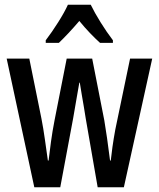

<svg xmlns="http://www.w3.org/2000/svg" viewBox="-20 -852 667 806"><path d="M340 -354Q337 -373 332.5 -400.5Q328 -428 323 -456Q318 -484 315 -505H313Q309 -482 304 -453.5Q299 -425 294.5 -398.5Q290 -372 287 -355L233 -66H124L8 -606H103L154 -354Q162 -313 168.5 -266.5Q175 -220 181 -178H184Q188 -213 194 -257Q200 -301 209 -347L260 -606H367L418 -346Q423 -317 429.5 -271.5Q436 -226 442 -178H445Q447 -199 452 -234.5Q457 -270 464 -308L526 -606H619L500 -66H390ZM361 -832Q377 -799 402.5 -758Q428 -717 454 -683V-672H400Q380 -690 357.5 -713.5Q335 -737 313 -764Q290 -737 267 -712.5Q244 -688 227 -672H172V-683Q198 -717 224.5 -759Q251 -801 265 -832Z"/></svg>

Font: Noto Sans Malayalam UI ExtraCondensed Medium
Style: Regular
Weight: 500
Width: 2
Designer: Jelle Bosma - Monotype Design Team
Foundry: Monotype Imaging Inc.
Version: Version 2.104; ttfautohint (v1.8.4.7-5d5b)